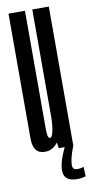

<svg xmlns="http://www.w3.org/2000/svg" viewBox="-86 -636 388 816"><g transform="rotate(-10 108.0 -228.5)"><path d="M124.4 0 115.8 -51.5V-600H187.1V0ZM84.2 -600V-217.4Q84.2 -122.2 84.2 -85.8Q84.2 -49.4 95.6 -49.4Q104.8 -49.4 110.3 -76.9Q115.8 -104.4 115.8 -138.8L149.5 -127.3Q149.5 -72.1 126.1 -33.5Q102.7 5.1 64.6 5.1Q13.2 5.1 13.2 -60Q13.2 -125.1 13.2 -219.8V-600ZM178.6 143.2Q164.8 143.2 151.6 139.5Q138.5 135.9 130 125.4Q121.5 114.9 121.5 95.4Q121.5 77.9 126.8 59.3Q132.2 40.6 139 24.7Q145.8 8.8 149.8 0H187.1Q183.2 9.1 178.2 23.9Q173.2 38.7 169.8 53.9Q166.4 69.1 166.4 80Q166.4 92 171.8 96.7Q177.2 101.4 186.9 101.4Q192.9 101.4 198.7 100.6Q204.5 99.7 208.9 98.2Q213.3 96.8 214.3 95.8L216.2 137.4Q215 138.2 209.4 139.6Q203.8 140.9 195.8 142.1Q187.8 143.2 178.6 143.2Z"/></g></svg>

Font: Anybody UltraCondensed Thin
Style: Regular
Weight: 100
Width: 1
Designer: Tyler Finck
Foundry: Etcetera Type Company
Version: Version 1.110